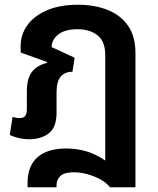

<svg xmlns="http://www.w3.org/2000/svg" viewBox="-20 -580 664 808"><path d="M96 208V191Q96 118 138 81.5Q180 45 257 45Q323 45 376 69Q429 93 452 124L423 134V-348Q423 -405 391 -431Q359 -457 306 -457Q254 -457 226 -435.5Q198 -414 197 -382L294 -337L285 -278Q253 -278 235.5 -257.5Q218 -237 218 -192V-106Q218 -44 185.5 -19Q153 6 104 6Q80 6 59 1Q38 -4 21 -12L33 -88Q40 -86 47.5 -84.5Q55 -83 62 -83Q79 -83 86 -92Q93 -101 93 -120V-196Q93 -250 114.5 -277.5Q136 -305 177 -315L178 -319L67 -359V-388Q67 -434 94.5 -473Q122 -512 176 -536Q230 -560 308 -560Q379 -560 433.5 -538Q488 -516 519 -471.5Q550 -427 550 -357V208H443Q428 189 402.5 175Q377 161 347.5 153Q318 145 290 145Q252 145 235 160Q218 175 218 198V208Z"/></svg>

Font: Noto Sans Thai SemiBold
Style: Regular
Weight: 600
Version: Version 2.001